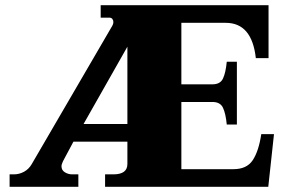

<svg xmlns="http://www.w3.org/2000/svg" viewBox="-20 -720 1106 740"><path d="M17 -48H34Q54 -48 72.5 -58Q91 -68 102 -87L413 -621Q417 -628 417 -635Q417 -642 413 -647Q409 -652 401 -652H368V-700H1015V-496H966Q951 -632 850 -632H679V-395H799Q829 -395 839.5 -417.5Q850 -440 854 -482H893V-240H854Q850 -282 839.5 -304.5Q829 -327 799 -327H679V-68H880Q931 -68 954 -102.5Q977 -137 987 -203H1036L1014 0H385V-48H417Q471 -48 471 -88V-174H263L223 -99Q217 -87 217 -79Q217 -64 230 -56Q243 -48 258 -48H282V0H17ZM471 -242V-540L302 -242Z"/></svg>

Font: Taviraj Black
Style: Regular
Weight: 900
Designer: Katatrad Team
Foundry: CadsonDemak
Version: Version 1.001